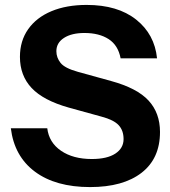

<svg xmlns="http://www.w3.org/2000/svg" viewBox="-20 -751 692 780"><path d="M346 9Q206 9 122 -53.5Q38 -116 24 -230H172Q179 -172 228 -138.5Q277 -105 353 -105Q415 -105 448.5 -127Q482 -149 482 -186Q482 -221 462 -242.5Q442 -264 393 -277L259 -314Q156 -343 108.5 -393.5Q61 -444 61 -520Q61 -585 94.5 -632.5Q128 -680 189 -705.5Q250 -731 332 -731Q458 -731 533 -671.5Q608 -612 618 -514H470Q460 -567 421.5 -592Q383 -617 323 -617Q271 -617 240 -597Q209 -577 209 -543Q209 -517 226 -495.5Q243 -474 297 -459L431 -422Q537 -393 583.5 -342.5Q630 -292 630 -215Q630 -107 555 -49Q480 9 346 9Z"/></svg>

Font: Instrument Sans
Style: Bold
Weight: 700
Designer: Rodrigo Fuenzalida
Foundry: fragTYPE
Version: Version 1.000; ttfautohint (v1.8.4.7-5d5b);gftools[0.9.28]